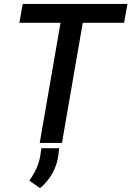

<svg xmlns="http://www.w3.org/2000/svg" viewBox="-20 -731 672 982"><path d="M614.7 -614.3H403.3L296.9 0H183.1L289.6 -614.3H79.1L96.2 -710.9H631.8ZM278.8 60.1Q272.9 110.4 248.3 154.8Q223.6 199.2 184.6 231.4L130.4 192.9Q151.4 162.6 166.3 130.6Q181.2 98.6 186.5 62L191.9 26.9H282.7Z"/></svg>

Font: Roboto Mono Medium
Style: Italic
Weight: 500
Designer: Google
Version: Version 2.000985; 2015; ttfautohint (v1.3)